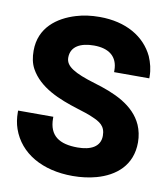

<svg xmlns="http://www.w3.org/2000/svg" viewBox="-82 -791 763 870"><g transform="rotate(10 299.5 -355.5)"><path d="M16 -232C16 -204 20 -179 28 -156C65 -50 171 10 310 10C350 10 386 5 419 -4C505 -28 576 -85 576 -191C576 -220 570 -247 560 -270C522 -355 429 -394 334 -422C288 -436 254 -449 231 -464C208 -479 198 -495 198 -515C198 -567 243 -589 304 -589C372 -589 414 -558 414 -494V-486H576V-494C576 -527 568 -557 556 -585C516 -669 428 -721 307 -721C267 -721 232 -716 199 -706C116 -681 38 -625 38 -519C38 -488 43 -461 56 -437C99 -359 190 -322 280 -294C309 -285 331 -278 349 -270C387 -254 414 -239 414 -193C414 -142 370 -121 310 -121C227 -121 178 -151 178 -232V-239H16Z"/></g></svg>

Font: Asimov Pro
Style: Blk
Weight: 900
Designer: Google
Version: Version 2.000980; 2014